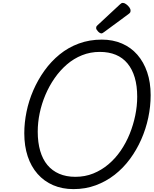

<svg xmlns="http://www.w3.org/2000/svg" viewBox="-20 -1289 1067 1328"><path d="M488 19Q411 19 348 -8Q285 -35 240 -86Q195 -137 171.5 -208Q148 -279 148 -367Q148 -440 163.5 -516Q179 -592 210.5 -664.5Q242 -737 287.5 -800.5Q333 -864 392.5 -912.5Q452 -961 525.5 -988Q599 -1015 684 -1015Q761 -1015 823.5 -988Q886 -961 930 -910.5Q974 -860 998 -789.5Q1022 -719 1022 -631Q1022 -553 1005.5 -475Q989 -397 957 -324.5Q925 -252 879 -189.5Q833 -127 773.5 -80.5Q714 -34 642.5 -7.5Q571 19 488 19ZM501 -66Q568 -66 625 -89Q682 -112 730 -152.5Q778 -193 815 -247Q852 -301 877 -363Q902 -425 915.5 -490.5Q929 -556 929 -620Q929 -695 912 -752.5Q895 -810 862 -850Q829 -890 781 -910Q733 -930 670 -930Q605 -930 547.5 -907Q490 -884 442.5 -843Q395 -802 357.5 -748Q320 -694 294 -632.5Q268 -571 254.5 -506.5Q241 -442 241 -378Q241 -304 258 -245.5Q275 -187 308 -147.5Q341 -108 389.5 -87Q438 -66 501 -66ZM682 -1058Q671 -1058 658 -1071.5Q645 -1085 645 -1095Q645 -1099 646 -1103Q647 -1107 653 -1113L809 -1258Q815 -1263 819 -1266Q823 -1269 830 -1269Q840 -1269 852.5 -1260Q865 -1251 874 -1239Q883 -1227 883 -1216Q883 -1209 881 -1204Q879 -1199 868 -1191L701 -1068Q695 -1064 690.5 -1061Q686 -1058 682 -1058Z"/></svg>

Font: Playwrite TZ
Style: Regular
Weight: 400
Designer: Veronika Burian, José Scaglione
Foundry: TypeTogether
Version: Version 1.002